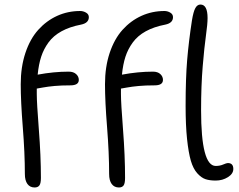

<svg xmlns="http://www.w3.org/2000/svg" viewBox="-20 -765 1047 841"><path d="M924.8 25.9Q898.4 25.9 880.1 19.8Q861.8 13.7 844 -6.1Q826.2 -25.9 815.9 -61Q805.7 -96.2 799.3 -156.2Q793 -216.3 793 -301.8Q793 -421.4 799.8 -502.4Q806.6 -583.5 820.8 -675.8Q827.1 -714.4 835.7 -729.7Q844.2 -745.1 857.9 -745.1Q889.2 -745.1 889.2 -686Q889.2 -660.2 882.1 -609.6Q875 -559.1 867.9 -474.6Q860.8 -390.1 860.8 -282.2Q860.8 -38.1 924.8 -38.1Q942.9 -38.1 957.5 -44.4Q972.2 -50.8 978 -50.8Q1002 -50.8 1002 -24.9Q1002 -3.9 978.3 11Q954.6 25.9 924.8 25.9ZM131.8 56.2Q111.3 56.2 100.1 40.8Q88.9 25.4 88.9 -2.9Q88.9 -94.2 79.8 -207.8Q70.8 -321.3 70.8 -396Q70.8 -471.7 91.3 -533.2Q111.8 -594.7 147.7 -634.5Q183.6 -674.3 230.5 -695.6Q277.3 -716.8 331.1 -716.8Q344.7 -716.8 356.9 -709.7Q369.1 -702.6 369.1 -689.9Q369.1 -664.1 335 -657.2Q284.7 -647.5 249.3 -627.9Q213.9 -608.4 192.6 -579.3Q171.4 -550.3 160.4 -516.6Q149.4 -482.9 145 -438Q215.8 -451.2 280.8 -451.2Q301.8 -451.2 313.5 -440.4Q325.2 -429.7 325.2 -415Q325.2 -391.1 288.1 -391.1Q248 -391.1 218.8 -388.4Q189.5 -385.7 167.2 -381.6Q145 -377.4 141.1 -377V-353Q141.1 -314.5 150.1 -198.5Q159.2 -82.5 159.2 14.2Q159.2 38.1 152.6 47.1Q146 56.2 131.8 56.2ZM501 56.2Q480.5 56.2 469.2 40.8Q458 25.4 458 -2.9Q458 -94.2 449 -207.8Q439.9 -321.3 439.9 -396Q439.9 -471.7 460.4 -533.2Q481 -594.7 516.8 -634.5Q552.7 -674.3 599.6 -695.6Q646.5 -716.8 700.2 -716.8Q713.9 -716.8 725.8 -709.7Q737.8 -702.6 737.8 -689.9Q737.8 -664.1 704.1 -657.2Q653.8 -647.5 618.4 -627.9Q583 -608.4 561.8 -579.3Q540.5 -550.3 529.5 -516.6Q518.6 -482.9 514.2 -438Q585 -451.2 649.9 -451.2Q670.9 -451.2 682.4 -440.4Q693.8 -429.7 693.8 -415Q693.8 -391.1 657.2 -391.1Q617.2 -391.1 587.9 -388.4Q558.6 -385.7 535.9 -381.6Q513.2 -377.4 509.8 -377V-353Q509.8 -314.5 518.8 -198.5Q527.8 -82.5 527.8 14.2Q527.8 38.1 521.5 47.1Q515.1 56.2 501 56.2Z"/></svg>

Font: Shantell Sans Bouncy
Style: Regular
Weight: 300
Designer: Stephen Nixon, Anya Danilova, Shantell Martin
Foundry: Arrow Type
Version: Version 1.006;[9816181b4]